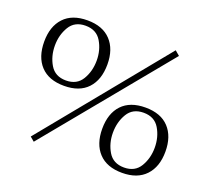

<svg xmlns="http://www.w3.org/2000/svg" viewBox="-124 -874 1143 1045"><g transform="rotate(20 447.5 -351.0)"><path d="M143 -6 724 -717 751 -694 168 15ZM35 -517Q35 -605 82 -655.5Q129 -706 218 -706Q306 -706 353.5 -655.5Q401 -605 401 -517Q401 -428 354 -377.5Q307 -327 218 -327Q129 -327 82 -377.5Q35 -428 35 -517ZM339 -517Q339 -578 310 -626.5Q281 -675 218 -675Q155 -675 126 -626.5Q97 -578 97 -517Q97 -455 126 -406.5Q155 -358 218 -358Q281 -358 310 -406.5Q339 -455 339 -517ZM494 -179Q494 -268 541 -318Q588 -368 677 -368Q766 -368 813 -317.5Q860 -267 860 -179Q860 -91 812.5 -40.5Q765 10 677 10Q588 10 541 -40.5Q494 -91 494 -179ZM798 -179Q798 -241 769 -289.5Q740 -338 677 -338Q614 -338 585 -289.5Q556 -241 556 -179Q556 -118 585 -69.5Q614 -21 677 -21Q740 -21 769 -69.5Q798 -118 798 -179Z"/></g></svg>

Font: Trirong Light
Style: Regular
Weight: 300
Designer: Katatrad Team
Foundry: CadsonDemak
Version: Version 1.001